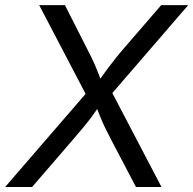

<svg xmlns="http://www.w3.org/2000/svg" viewBox="-40 -748 772 768"><path d="M-19.5 0 331.5 -406.2 320.3 -338.4 116.7 -727.5H219.7L298.3 -572.8Q314.9 -541 326.2 -517.6Q337.4 -494.1 346.7 -471.4Q356 -448.7 366.7 -418.5H350.6Q371.6 -448.2 388.7 -471.2Q405.8 -494.1 424.8 -517.8Q443.8 -541.5 471.2 -572.8L605 -727.5H712.9L380.4 -342.3L391.6 -409.7L606 0H503.9L406.7 -185.1Q391.6 -213.9 381.1 -235.6Q370.6 -257.3 361.6 -279.3Q352.5 -301.3 342.3 -330.1H361.8Q342.3 -301.8 325.7 -279.5Q309.1 -257.3 291 -235.6Q272.9 -213.9 248 -185.1L88.4 0Z"/></svg>

Font: Inter 17pt
Style: Italic
Weight: 400
Italic angle: -9.3988°
Version: Version 4.001;git-66647c0bb